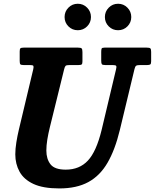

<svg xmlns="http://www.w3.org/2000/svg" viewBox="-20 -1010 845 1048"><path d="M330 -631.5 252 -315Q243.5 -280.5 238.2 -248Q233 -215.5 233 -188.5Q233 -142 255.8 -113Q278.5 -84 339 -84Q413.5 -84 459.8 -133.5Q506 -183 534.5 -300L613.5 -632Q617 -645.5 614.2 -650.2Q611.5 -655 594 -655H554Q539 -655 535.8 -659.8Q532.5 -664.5 532.5 -679V-727Q532.5 -739.5 534.8 -744.8Q537 -750 550 -750H781.5Q796 -750 800.5 -746Q805 -742 805 -727V-675.5Q805 -662 800.5 -658.5Q796 -655 784 -655H746.5Q729 -655 723.2 -651.2Q717.5 -647.5 714 -632.5L634 -300Q608 -192.5 567 -121.8Q526 -51 462.2 -16.2Q398.5 18.5 304 18.5Q215 18.5 162.5 -6Q110 -30.5 86.8 -72.8Q63.5 -115 63.5 -167.5Q63.5 -197 69.2 -233Q75 -269 83 -302.5L161.5 -632Q164.5 -645.5 162.2 -650.2Q160 -655 143 -655H108.5Q95 -655 91.2 -659Q87.5 -663 87.5 -677.5V-729Q87.5 -742.5 91.5 -746.2Q95.5 -750 109 -750H406Q421 -750 425.5 -745.8Q430 -741.5 430 -725.5V-675Q430 -662.5 426.2 -658.8Q422.5 -655 409.5 -655H360.5Q342.5 -655 338 -650.5Q333.5 -646 330 -631.5ZM624.5 -845Q594.5 -845 573.5 -866Q552.5 -887 552.5 -917Q552.5 -947 573.5 -968.2Q594.5 -989.5 624.5 -989.5Q654.5 -989.5 675.5 -968.2Q696.5 -947 696.5 -917Q696.5 -887 675.5 -866Q654.5 -845 624.5 -845ZM404.5 -845Q374.5 -845 353.5 -866Q332.5 -887 332.5 -917Q332.5 -947 353.5 -968.2Q374.5 -989.5 404.5 -989.5Q434.5 -989.5 455.5 -968.2Q476.5 -947 476.5 -917Q476.5 -887 455.5 -866Q434.5 -845 404.5 -845Z"/></svg>

Font: Besley* Narrow
Style: Bold Italic
Weight: 700
Width: 4
Italic angle: -13°
Designer: Owen Earl
Foundry: indestructible type*
Version: Version 3.000; ttfautohint (v1.8.3)